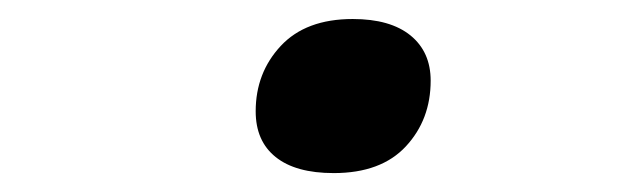

<svg xmlns="http://www.w3.org/2000/svg" viewBox="-20 -435 654 202"><path d="M331.1 -252.9Q291 -252.9 270 -269.8Q249 -286.6 249 -317.9Q249 -358.4 275.4 -386.7Q301.8 -415 351.1 -415Q390.6 -415 411.9 -397.7Q433.1 -380.4 433.1 -350.1Q433.1 -309.1 407 -281Q380.9 -252.9 331.1 -252.9Z"/></svg>

Font: IntelOne Mono
Style: Italic
Weight: 400
Italic angle: -16°
Designer: Fred Shallcrass
Foundry: Frere-Jones Type LLC
Version: Version 1.200;hotconv 1.1.0;makeotfexe 2.6.0;FJTRelease1.2